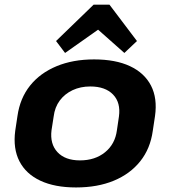

<svg xmlns="http://www.w3.org/2000/svg" viewBox="-20 -810 745 840"><path d="M312.6 10.1Q219.6 10.1 156.5 -19.5Q93.4 -49.1 65 -104.5Q36.5 -159.9 46.6 -237.6L56.4 -302.4Q67.4 -380.1 111.4 -435.3Q155.4 -490.4 227.3 -520.3Q299.1 -550.1 391.6 -550.1Q485.7 -550.1 548.8 -520.5Q611.9 -490.9 640.6 -435.5Q669.2 -380.1 658.2 -302.4L648.4 -237.6Q637.8 -159.9 593.6 -104.5Q549.4 -49.1 478 -19.5Q406.6 10.1 312.6 10.1ZM329.9 -108.3Q395.8 -108.3 439.7 -144Q483.6 -179.7 491.5 -240.2L500.3 -299.8Q508.8 -360.8 474.8 -396.2Q440.8 -431.7 374.9 -431.7Q332.3 -431.7 297.8 -415.6Q263.4 -399.5 241.5 -370.2Q219.7 -341 214.7 -299.8L205.4 -240.2Q198 -180.2 231.5 -144.3Q265 -108.3 329.9 -108.3ZM225.2 -630.5 389.6 -789.6H458.9L579.2 -630.5L524.1 -578.3L370.2 -714.7H458.1L264.7 -578.3Z"/></svg>

Font: Pathway Extreme 8pt Thin 12pt
Style: Italic
Weight: 100
Italic angle: -8°
Version: Version 1.001;gftools[0.9.26]